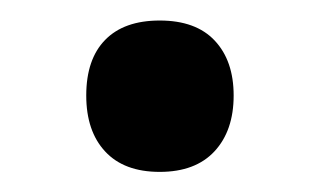

<svg xmlns="http://www.w3.org/2000/svg" viewBox="-20 -155 315 189"><path d="M64.9 -61Q64.9 -96.7 83.5 -115.7Q102.1 -134.8 137.2 -134.8Q172.9 -134.8 191.4 -115Q210 -95.2 210 -61Q210 -26.4 191.2 -6.1Q172.4 14.2 137.2 14.2Q102.1 14.2 83.5 -5.9Q64.9 -25.9 64.9 -61Z"/></svg>

Font: f1_4961           
Style: Regular
Weight: 600
Foundry: Ascender Corporation
Version: Version 1.10